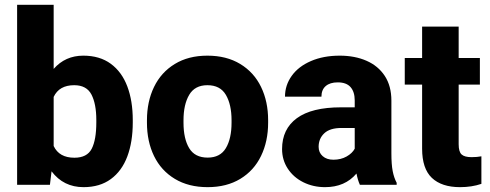

<svg xmlns="http://www.w3.org/2000/svg" viewBox="-20 -770 2041 800"><path d="M533.2 -270V-259.8Q533.2 -178.7 510.5 -118.2Q487.8 -57.6 441.9 -23.9Q396 9.8 328.1 9.8Q244.6 9.8 194.8 -56.2L188 0H51.3V-750H203.6V-482.9Q252 -538.1 327.1 -538.1Q395.5 -538.1 441.7 -504.2Q487.8 -470.2 510.5 -409.9Q533.2 -349.6 533.2 -270ZM381.3 -270Q381.3 -336.9 361.1 -376Q340.8 -415 289.1 -415Q226.6 -415 203.6 -366.2V-161.6Q226.6 -112.8 290 -112.8Q342.8 -112.8 362.1 -150.1Q381.3 -187.5 381.3 -259.8Z M844.2 -538.1Q923.8 -538.1 981 -503.4Q1038.1 -468.8 1067.6 -408Q1097.2 -347.2 1097.2 -269V-258.8Q1097.2 -181.2 1067.6 -120.1Q1038.1 -59.1 981.2 -24.7Q924.3 9.8 845.2 9.8Q765.6 9.8 708.5 -24.7Q651.4 -59.1 621.8 -119.9Q592.3 -180.7 592.3 -258.8V-269Q592.3 -346.7 621.8 -407.7Q651.4 -468.8 708.3 -503.4Q765.1 -538.1 844.2 -538.1ZM845.2 -113.3Q897.5 -113.3 921.1 -152.8Q944.8 -192.4 944.8 -258.8V-269Q944.8 -334.5 921.1 -374.8Q897.5 -415 844.2 -415Q792 -415 768.3 -374.8Q744.6 -334.5 744.6 -269V-258.8Q744.6 -191.9 768.3 -152.6Q792 -113.3 845.2 -113.3Z M1632.8 -8.3V0H1479.5Q1470.7 -19.5 1465.3 -46.9Q1417.5 9.8 1334.5 9.8Q1285.2 9.8 1244.1 -10.5Q1203.1 -30.8 1179.2 -67.1Q1155.3 -103.5 1155.3 -148.9Q1155.3 -232.4 1217 -277.6Q1278.8 -322.8 1400.9 -322.8H1458V-351.6Q1458 -387.2 1440.7 -407Q1423.3 -426.8 1387.2 -426.8Q1355 -426.8 1337.2 -411.4Q1319.3 -396 1319.3 -367.2H1167.5Q1167.5 -415 1195.6 -454.1Q1223.6 -493.2 1275.6 -515.6Q1327.6 -538.1 1395.5 -538.1Q1458.5 -538.1 1507.1 -516.8Q1555.7 -495.6 1583.3 -453.6Q1610.8 -411.6 1610.8 -350.6V-131.8Q1610.8 -85 1616.2 -57.1Q1621.6 -29.3 1632.8 -8.3ZM1458 -150.4V-236.8H1403.3Q1354.5 -236.8 1331.1 -214.6Q1307.6 -192.4 1307.6 -158.2Q1307.6 -134.3 1324.5 -119.4Q1341.3 -104.5 1369.1 -104.5Q1400.4 -104.5 1424.1 -117.9Q1447.8 -131.3 1458 -150.4Z M1985.8 -118.7V-3.9Q1945.8 9.8 1897 9.8Q1820.3 9.8 1779.5 -28.8Q1738.8 -67.4 1738.8 -150.4V-417.5H1666.5V-528.3H1738.8V-659.2H1891.1V-528.3H1979.5V-417.5H1891.1V-168.9Q1891.1 -137.7 1903.3 -126.5Q1915.5 -115.2 1944.8 -115.2Q1967.8 -115.2 1985.8 -118.7Z"/></svg>

Font: Heebo ExtraBold
Style: Regular
Weight: 800
Designer: Oded Ezer
Foundry: Meir Sadan
Version: Version 2.001; ttfautohint (v1.5.14-ce02) -l 8 -r 50 -G 200 